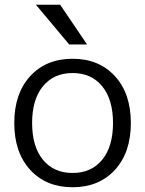

<svg xmlns="http://www.w3.org/2000/svg" viewBox="-20 -777 610 807"><path d="M233 -757 346 -590H271L131 -757ZM409.5 -414.5Q364 -470 285 -470Q206 -470 160.5 -414.5Q115 -359 115 -260Q115 -161 160.5 -105.5Q206 -50 285 -50Q364 -50 409.5 -105.5Q455 -161 455 -260Q455 -359 409.5 -414.5ZM463 -63Q396 10 285 10Q174 10 107 -63Q40 -136 40 -260Q40 -384 107 -457Q174 -530 285 -530Q396 -530 463 -457Q530 -384 530 -260Q530 -136 463 -63Z"/></svg>

Font: Mplus 1p
Style: Regular
Weight: 400
Version: Version 1.061